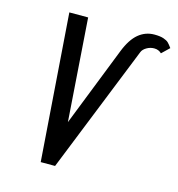

<svg xmlns="http://www.w3.org/2000/svg" viewBox="-108 -823 849 917"><g transform="rotate(15 316.5 -364.5)"><path d="M216 -726 252 -218 406.5 -610.5Q431 -672.5 465.2 -700.8Q499.5 -729 543.5 -729Q572 -729 588.8 -723.2Q605.5 -717.5 613.5 -709.8Q621.5 -702 633 -686L596 -650.5Q581.5 -665 559.5 -665Q540 -665 522.5 -654.8Q505 -644.5 499.5 -630.5L247 0H176L123 -726Z"/></g></svg>

Font: JuliaMono Light
Style: Italic
Weight: 300
Italic angle: -9°
Monospace: yes
Designer: cormullion
Foundry: corm
Version: Version 0.054; ttfautohint (v1.8.4)